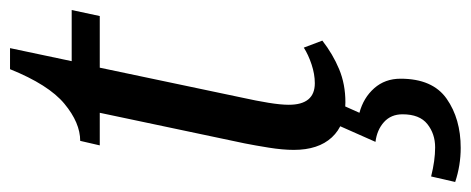

<svg xmlns="http://www.w3.org/2000/svg" viewBox="-298 -401 939 383"><g transform="rotate(-90 171.5 -209.5)"><path d="M159 10Q114 10 89 -17Q64 -44 64 -93Q64 -115 68.5 -143Q73 -171 77 -191L138 -480H73L82 -519Q118 -519 156 -550.5Q194 -582 225 -659H267L241 -536H343L331 -480H228L168 -195Q162 -168 158 -143.5Q154 -119 154 -103Q154 -51 197 -51Q215 -51 234.5 -57.5Q254 -64 268 -73L282 -36Q255 -15 225 -2.5Q195 10 159 10ZM68 240Q33 240 0 229L11 181Q43 189 69 189Q96 189 115.5 173.5Q135 158 135 124Q135 101 119.5 87Q104 73 80 70L115 -9H159L138 38Q168 46 187 67.5Q206 89 206 120Q206 184 166 212Q126 240 68 240Z"/></g></svg>

Font: Noto Serif Condensed
Style: Italic
Weight: 400
Width: 3
Italic angle: -12°
Designer: Monotype Design Team
Foundry: Monotype Imaging Inc.
Version: Version 2.014; ttfautohint (v1.8.4.7-5d5b)